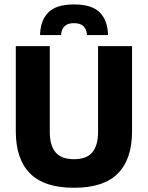

<svg xmlns="http://www.w3.org/2000/svg" viewBox="-20 -852 683 887"><path d="M321.5 15.5Q184.5 15.5 118.8 -50.8Q53 -117 53 -245V-639H210V-242Q210 -180 236.8 -148.2Q263.5 -116.5 321.5 -116.5Q380 -116.5 406.5 -148.2Q433 -180 433 -242V-639H590V-245Q590 -117 524.8 -50.8Q459.5 15.5 321.5 15.5ZM322 -831.5Q404.5 -831.5 441 -794.5Q477.5 -757.5 479 -690H382Q380.5 -716 366 -730.5Q351.5 -745 322 -745Q292 -745 277.8 -730.5Q263.5 -716 262 -690H165Q166.5 -757.5 203.2 -794.5Q240 -831.5 322 -831.5Z"/></svg>

Font: Anek Latin Medium
Style: Bold
Weight: 700
Version: Version 1.003